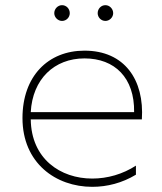

<svg xmlns="http://www.w3.org/2000/svg" viewBox="-20 -719 626 743"><path d="M337 4C395 4 453 -11 506 -43V-78C455 -45 396 -28 337 -28C214 -28 101 -104 99 -257H529C539 -410 462 -523 307 -523C166 -523 67 -424 67 -262C67 -88 196 4 337 4ZM499 -285H99C106 -413 190 -493 307 -493C424 -493 501 -418 499 -285ZM388 -638C404 -638 418 -652 418 -668C418 -685 404 -699 388 -699C371 -699 358 -685 358 -668C358 -652 371 -638 388 -638ZM220 -638C237 -638 250 -652 250 -668C250 -685 237 -699 220 -699C204 -699 190 -685 190 -668C190 -652 204 -638 220 -638Z"/></svg>

Font: Chess Sans ExtraLight
Style: Regular
Weight: 275
Designer: Wolf Bōese
Foundry: Wolf Bōese
Version: Version 7.223;Glyphs 3.3 (3306)